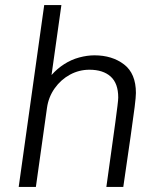

<svg xmlns="http://www.w3.org/2000/svg" viewBox="-20 -740 635 760"><path d="M54 0 155 -720H223L184 -443Q206 -468 234 -486Q262 -504 293.5 -512.5Q325 -521 354 -521Q424 -521 471 -485Q518 -449 518 -372Q518 -357 513 -316.5Q508 -276 497 -200Q486 -124 468 0H401Q413 -88 422 -151Q431 -214 436.5 -255.5Q442 -297 445 -321Q448 -345 448 -354Q448 -410 418 -437Q388 -464 334 -464Q293 -464 257 -444.5Q221 -425 196.5 -390.5Q172 -356 166 -313L122 0Z"/></svg>

Font: Chivo ExtraLight
Style: Italic
Weight: 250
Italic angle: -8.05°
Designer: Hector Gatti
Foundry: Omnibus-Type
Version: Version 2.002